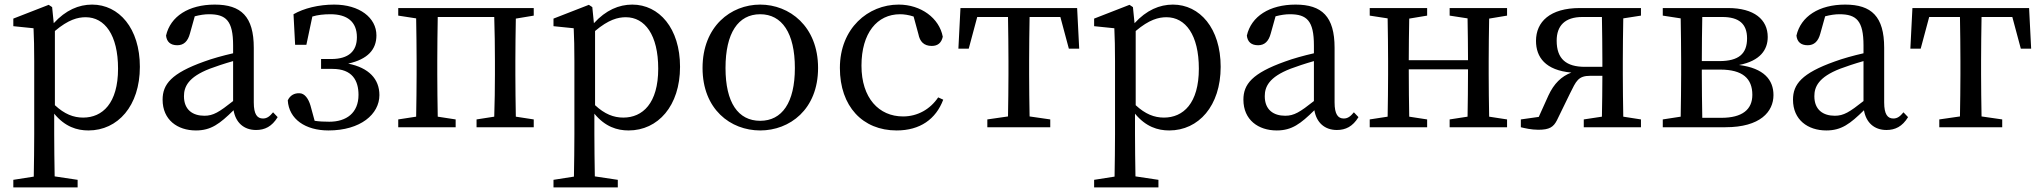

<svg xmlns="http://www.w3.org/2000/svg" viewBox="-20 -554 8891 836"><path d="M219 -419C278 -469 319 -479 353 -479C436 -479 494 -402 494 -255C494 -104 426 -42 342 -42C300 -42 261 -57 219 -96ZM207 -523 192 -533 38 -473V-440L126 -431C128 -387 129 -348 129 -287V31C129 90 128 153 127 215L38 229V262H318V229L218 214C217 152 216 88 216 28V-59C263 -2 315 14 365 14C493 14 589 -93 589 -263C589 -431 498 -534 381 -534C323 -534 266 -510 214 -453Z M995 -114C934 -66 909 -50 870 -50C819 -50 781 -76 781 -135C781 -175 798 -218 894 -255C918 -264 956 -277 995 -288ZM1169 -65C1155 -48 1143 -38 1125 -38C1100 -38 1085 -56 1085 -108V-346C1085 -482 1030 -534 915 -534C802 -534 722 -483 703 -399C706 -372 722 -357 752 -357C780 -357 798 -374 807 -408L828 -483C851 -489 871 -492 890 -492C964 -492 995 -464 995 -356V-322C951 -312 904 -299 869 -286C726 -235 688 -187 688 -120C688 -32 753 14 833 14C899 14 937 -15 997 -74C1006 -21 1041 12 1095 12C1133 12 1164 -3 1189 -44Z M1265 -359H1314L1340 -482C1363 -489 1389 -492 1419 -492C1491 -492 1534 -460 1534 -392C1534 -332 1499 -297 1422 -297H1378V-254H1428C1514 -254 1541 -203 1541 -141C1541 -62 1488 -24 1414 -24C1390 -24 1370 -25 1350 -28L1332 -94C1323 -125 1306 -148 1284 -148C1262 -149 1243 -139 1233 -117C1238 -35 1310 14 1410 14C1550 14 1632 -57 1632 -140C1632 -210 1586 -259 1496 -277C1581 -296 1619 -338 1619 -400C1619 -477 1545 -534 1435 -534C1368 -534 1303 -518 1258 -492Z M2304 -486V-519H1714V-486L1792 -474C1793 -418 1794 -342 1794 -289V-230C1794 -177 1793 -101 1792 -46L1714 -34V0H1964V-34L1886 -46C1885 -101 1884 -177 1884 -230V-289C1884 -344 1885 -424 1886 -480H2132C2134 -424 2135 -344 2135 -289V-230C2135 -177 2134 -101 2132 -46L2055 -34V0H2304V-34L2226 -46C2225 -101 2224 -177 2224 -230V-289C2224 -342 2225 -418 2226 -473Z M2571 -419C2630 -469 2671 -479 2705 -479C2788 -479 2846 -402 2846 -255C2846 -104 2778 -42 2694 -42C2652 -42 2613 -57 2571 -96ZM2559 -523 2544 -533 2390 -473V-440L2478 -431C2480 -387 2481 -348 2481 -287V31C2481 90 2480 153 2479 215L2390 229V262H2670V229L2570 214C2569 152 2568 88 2568 28V-59C2615 -2 2667 14 2717 14C2845 14 2941 -93 2941 -263C2941 -431 2850 -534 2733 -534C2675 -534 2618 -510 2566 -453Z M3290 14C3418 14 3542 -77 3542 -258C3542 -440 3417 -534 3290 -534C3162 -534 3039 -439 3039 -258C3039 -78 3161 14 3290 14ZM3290 -28C3194 -28 3139 -107 3139 -258C3139 -410 3194 -492 3290 -492C3385 -492 3441 -410 3441 -258C3441 -107 3385 -28 3290 -28Z M4065 -130C4030 -78 3975 -47 3912 -47C3807 -47 3731 -127 3731 -268C3731 -410 3799 -492 3899 -492C3916 -492 3937 -489 3958 -482L3979 -405C3985 -374 4002 -354 4037 -354C4063 -354 4079 -367 4085 -394C4070 -475 3990 -534 3893 -534C3760 -534 3637 -431 3637 -258C3637 -91 3736 14 3884 14C3986 14 4055 -35 4087 -120Z M4597 -480 4634 -342H4679L4670 -519H4162L4153 -342H4198L4235 -480H4369C4370 -424 4371 -344 4371 -289V-230C4371 -177 4370 -102 4369 -47L4279 -34V0H4553V-34L4463 -47C4462 -102 4461 -177 4461 -230V-289C4461 -344 4462 -424 4463 -480Z M4925 -419C4984 -469 5025 -479 5059 -479C5142 -479 5200 -402 5200 -255C5200 -104 5132 -42 5048 -42C5006 -42 4967 -57 4925 -96ZM4913 -523 4898 -533 4744 -473V-440L4832 -431C4834 -387 4835 -348 4835 -287V31C4835 90 4834 153 4833 215L4744 229V262H5024V229L4924 214C4923 152 4922 88 4922 28V-59C4969 -2 5021 14 5071 14C5199 14 5295 -93 5295 -263C5295 -431 5204 -534 5087 -534C5029 -534 4972 -510 4920 -453Z M5701 -114C5640 -66 5615 -50 5576 -50C5525 -50 5487 -76 5487 -135C5487 -175 5504 -218 5600 -255C5624 -264 5662 -277 5701 -288ZM5875 -65C5861 -48 5849 -38 5831 -38C5806 -38 5791 -56 5791 -108V-346C5791 -482 5736 -534 5621 -534C5508 -534 5428 -483 5409 -399C5412 -372 5428 -357 5458 -357C5486 -357 5504 -374 5513 -408L5534 -483C5557 -489 5577 -492 5596 -492C5670 -492 5701 -464 5701 -356V-322C5657 -312 5610 -299 5575 -286C5432 -235 5394 -187 5394 -120C5394 -32 5459 14 5539 14C5605 14 5643 -15 5703 -74C5712 -21 5747 12 5801 12C5839 12 5870 -3 5895 -44Z M6542 -486V-519H6292V-486L6370 -474C6371 -420 6372 -346 6372 -292H6114C6114 -346 6115 -419 6116 -473L6194 -486V-519H5944V-486L6022 -474C6023 -418 6024 -342 6024 -289V-230C6024 -177 6023 -101 6022 -46L5944 -34V0H6194V-34L6116 -46C6115 -101 6114 -179 6114 -252H6372C6372 -179 6371 -100 6370 -46L6292 -34V0H6542V-34L6464 -46C6463 -102 6462 -177 6462 -230V-289C6462 -342 6463 -418 6464 -473Z M6881 -263C6800 -263 6758 -297 6758 -377C6758 -442 6794 -480 6870 -480H6955C6956 -424 6957 -344 6957 -289V-263ZM7125 -486V-519H6859C6729 -519 6668 -459 6668 -376C6668 -305 6709 -248 6822 -238C6779 -222 6746 -190 6722 -138L6680 -45L6602 -34V0C6618 4 6648 11 6678 11C6727 11 6744 -1 6759 -30L6816 -147C6843 -201 6851 -224 6905 -224H6957C6957 -169 6956 -98 6955 -46L6876 -34V0H7125V-34L7048 -46C7047 -101 7046 -177 7046 -230V-289C7046 -342 7047 -418 7048 -474Z M7392 -41C7391 -97 7390 -176 7390 -230V-251H7470C7568 -251 7610 -212 7610 -141C7610 -77 7566 -41 7475 -41ZM7479 -480C7552 -480 7587 -450 7587 -387C7587 -320 7551 -288 7466 -288H7390C7390 -352 7391 -427 7392 -480ZM7220 -519V-486L7298 -474C7299 -418 7300 -342 7300 -289V-230C7300 -177 7299 -101 7298 -46L7220 -34V0H7493C7645 0 7702 -68 7702 -140C7702 -206 7661 -257 7552 -271C7645 -289 7677 -338 7677 -393C7677 -469 7618 -519 7504 -519Z M8094 -114C8033 -66 8008 -50 7969 -50C7918 -50 7880 -76 7880 -135C7880 -175 7897 -218 7993 -255C8017 -264 8055 -277 8094 -288ZM8268 -65C8254 -48 8242 -38 8224 -38C8199 -38 8184 -56 8184 -108V-346C8184 -482 8129 -534 8014 -534C7901 -534 7821 -483 7802 -399C7805 -372 7821 -357 7851 -357C7879 -357 7897 -374 7906 -408L7927 -483C7950 -489 7970 -492 7989 -492C8063 -492 8094 -464 8094 -356V-322C8050 -312 8003 -299 7968 -286C7825 -235 7787 -187 7787 -120C7787 -32 7852 14 7932 14C7998 14 8036 -15 8096 -74C8105 -21 8140 12 8194 12C8232 12 8263 -3 8288 -44Z M8742 -480 8779 -342H8824L8815 -519H8307L8298 -342H8343L8380 -480H8514C8515 -424 8516 -344 8516 -289V-230C8516 -177 8515 -102 8514 -47L8424 -34V0H8698V-34L8608 -47C8607 -102 8606 -177 8606 -230V-289C8606 -344 8607 -424 8608 -480Z"/></svg>

Font: Noto Serif SC Medium
Style: Regular
Weight: 500
Designer: Ryoko NISHIZUKA 西塚涼子 (kana & ideographs); Frank Grießhammer (Latin, Greek & Cyrillic); Wenlong ZHANG 张文龙 (bopomofo); San
Foundry: Adobe Systems Incorporated
Version: Version 1.001;PS 1.001;hotconv 16.6.54;makeotf.lib2.5.65590